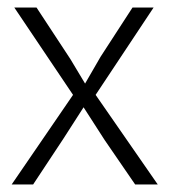

<svg xmlns="http://www.w3.org/2000/svg" viewBox="-20 -490 448 510"><path d="M234 -238 399 0H339L258 -118L202 -205L148 -121L68 0H11L174 -238L18 -470H77L167 -333L206 -268L247 -339L332 -470H388Z"/></svg>

Font: Mukta ExtraLight
Style: Regular
Weight: 275
Designer: Girish Dalvi and Yashodeep Gholap
Foundry: Ek Type
Version: Version 2.538;PS 1.002;hotconv 16.6.51;makeotf.lib2.5.65220;